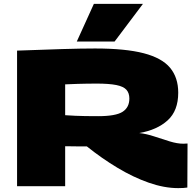

<svg xmlns="http://www.w3.org/2000/svg" viewBox="-20 -960 987 990"><path d="M899 10Q827 10 747 -18Q667 -46 585.5 -95Q504 -144 428 -205Q419 -205 411 -205Q403 -205 395 -205Q376 -205 357 -205.5Q338 -206 316 -206V0H68V-699Q202 -704 300.5 -707Q399 -710 470 -710Q627 -710 721 -685.5Q815 -661 857 -610.5Q899 -560 899 -482Q899 -389 844.5 -339.5Q790 -290 698 -274Q735 -270 775.5 -256.5Q816 -243 855 -231Q894 -219 925 -219Q930 -219 936 -219.5Q942 -220 947 -220L946 7Q928 10 899 10ZM486 -361Q577 -361 612 -383.5Q647 -406 647 -452Q647 -480 632 -497Q617 -514 580 -521.5Q543 -529 477 -529Q446 -529 425 -528.5Q404 -528 380 -527.5Q356 -527 316 -525V-366Q345 -364 369 -363Q393 -362 420 -361.5Q447 -361 486 -361ZM376 -746 464 -940H717L571 -746Z"/></svg>

Font: Georama Extended Black
Style: Regular
Weight: 900
Width: 7
Designer: Jean-Baptiste Levee
Foundry: Production Type
Version: Version 1.000